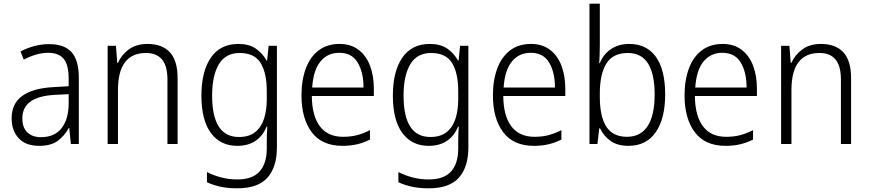

<svg xmlns="http://www.w3.org/2000/svg" viewBox="-20 -780 4707 1040"><path d="M246 -541Q329 -541 368 -497Q407 -453 407 -358V0H364L355 -87H353Q329 -44 292.5 -17Q256 10 191 10Q120 10 81.5 -31Q43 -72 43 -139Q43 -219 100.5 -260.5Q158 -302 268 -308L352 -313V-352Q352 -430 324.5 -462Q297 -494 242 -494Q209 -494 176 -484.5Q143 -475 109 -457L91 -501Q124 -519 164 -530Q204 -541 246 -541ZM274 -266Q101 -256 101 -139Q101 -89 128 -63Q155 -37 202 -37Q275 -37 313 -85Q351 -133 352 -217V-270Z M779 -542Q858 -542 900 -497Q942 -452 942 -356V0H887V-349Q887 -423 857.5 -458Q828 -493 771 -493Q619 -493 619 -292V0H563V-532H608L615 -440H619Q638 -483 678 -512.5Q718 -542 779 -542Z M1271 -542Q1328 -542 1364.5 -517.5Q1401 -493 1424 -452H1427L1435 -532H1480V18Q1480 124 1429 182Q1378 240 1265 240Q1215 240 1175 231.5Q1135 223 1101 207V152Q1136 170 1177.5 181Q1219 192 1266 192Q1347 192 1386 149Q1425 106 1425 24V-8Q1425 -28 1425.5 -49.5Q1426 -71 1428 -94H1424Q1404 -44 1364 -17Q1324 10 1265 10Q1174 10 1122.5 -59.5Q1071 -129 1071 -262Q1071 -393 1122 -467.5Q1173 -542 1271 -542ZM1278 -493Q1202 -493 1165.5 -432Q1129 -371 1129 -262Q1129 -38 1274 -38Q1330 -38 1363 -65Q1396 -92 1410.5 -138Q1425 -184 1425 -241V-287Q1425 -385 1391.5 -439Q1358 -493 1278 -493Z M1819 -542Q1881 -542 1922.5 -510Q1964 -478 1984.5 -423.5Q2005 -369 2005 -300V-260H1669Q1670 -152 1713 -95.5Q1756 -39 1838 -39Q1879 -39 1912.5 -47.5Q1946 -56 1984 -75V-24Q1950 -7 1914.5 1.5Q1879 10 1835 10Q1724 10 1668.5 -64Q1613 -138 1613 -263Q1613 -346 1636.5 -409Q1660 -472 1706 -507Q1752 -542 1819 -542ZM1818 -494Q1754 -494 1715.5 -446.5Q1677 -399 1671 -306H1949Q1949 -388 1917.5 -441Q1886 -494 1818 -494Z M2308 -542Q2365 -542 2401.5 -517.5Q2438 -493 2461 -452H2464L2472 -532H2517V18Q2517 124 2466 182Q2415 240 2302 240Q2252 240 2212 231.5Q2172 223 2138 207V152Q2173 170 2214.5 181Q2256 192 2303 192Q2384 192 2423 149Q2462 106 2462 24V-8Q2462 -28 2462.5 -49.5Q2463 -71 2465 -94H2461Q2441 -44 2401 -17Q2361 10 2302 10Q2211 10 2159.5 -59.5Q2108 -129 2108 -262Q2108 -393 2159 -467.5Q2210 -542 2308 -542ZM2315 -493Q2239 -493 2202.5 -432Q2166 -371 2166 -262Q2166 -38 2311 -38Q2367 -38 2400 -65Q2433 -92 2447.5 -138Q2462 -184 2462 -241V-287Q2462 -385 2428.5 -439Q2395 -493 2315 -493Z M2856 -542Q2918 -542 2959.5 -510Q3001 -478 3021.5 -423.5Q3042 -369 3042 -300V-260H2706Q2707 -152 2750 -95.5Q2793 -39 2875 -39Q2916 -39 2949.5 -47.5Q2983 -56 3021 -75V-24Q2987 -7 2951.5 1.5Q2916 10 2872 10Q2761 10 2705.5 -64Q2650 -138 2650 -263Q2650 -346 2673.5 -409Q2697 -472 2743 -507Q2789 -542 2856 -542ZM2855 -494Q2791 -494 2752.5 -446.5Q2714 -399 2708 -306H2986Q2986 -388 2954.5 -441Q2923 -494 2855 -494Z M3229 -536Q3229 -512 3228 -484.5Q3227 -457 3226 -438H3229Q3247 -484 3288 -513Q3329 -542 3389 -542Q3482 -542 3532.5 -472.5Q3583 -403 3583 -268Q3583 -138 3532 -64Q3481 10 3384 10Q3325 10 3287.5 -16.5Q3250 -43 3230 -85H3226L3216 0H3173V-760H3229ZM3381 -493Q3299 -493 3264 -435Q3229 -377 3229 -274V-256Q3229 -148 3264.5 -93.5Q3300 -39 3376 -39Q3450 -39 3488 -97Q3526 -155 3526 -268Q3526 -493 3381 -493Z M3894 -542Q3956 -542 3997.5 -510Q4039 -478 4059.5 -423.5Q4080 -369 4080 -300V-260H3744Q3745 -152 3788 -95.5Q3831 -39 3913 -39Q3954 -39 3987.5 -47.5Q4021 -56 4059 -75V-24Q4025 -7 3989.5 1.5Q3954 10 3910 10Q3799 10 3743.5 -64Q3688 -138 3688 -263Q3688 -346 3711.5 -409Q3735 -472 3781 -507Q3827 -542 3894 -542ZM3893 -494Q3829 -494 3790.5 -446.5Q3752 -399 3746 -306H4024Q4024 -388 3992.5 -441Q3961 -494 3893 -494Z M4427 -542Q4506 -542 4548 -497Q4590 -452 4590 -356V0H4535V-349Q4535 -423 4505.5 -458Q4476 -493 4419 -493Q4267 -493 4267 -292V0H4211V-532H4256L4263 -440H4267Q4286 -483 4326 -512.5Q4366 -542 4427 -542Z"/></svg>

Font: Noto Sans Myanmar UI SemiCondensed Light
Style: Regular
Weight: 300
Width: 4
Designer: Monotype Design Team
Foundry: Monotype Imaging Inc.
Version: Version 2.103; ttfautohint (v1.8.4.7-5d5b)